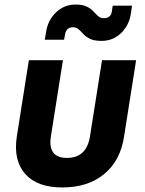

<svg xmlns="http://www.w3.org/2000/svg" viewBox="-20 -815 640 845"><path d="M254 10Q143 10 90.5 -50Q38 -110 54 -214L107 -550H257L204 -215Q189 -120 275 -120Q361 -120 376 -215L429 -550H579L526 -214Q510 -108 438.5 -49Q367 10 254 10ZM427 -635Q395 -635 376.5 -644Q358 -653 347 -665Q336 -677 326 -686Q316 -695 301 -695Q271 -695 266 -662L262 -640H177L183 -675Q191 -727 227 -761Q263 -795 312 -795Q344 -795 362 -786Q380 -777 391 -765Q402 -753 412 -744Q422 -735 437 -735Q467 -735 472 -763L476 -790H561L556 -755Q548 -703 512.5 -669Q477 -635 427 -635Z"/></svg>

Font: JetBrains Mono ExtraBold
Style: Italic
Weight: 800
Italic angle: -9°
Monospace: yes
Designer: Philipp Nurullin, Konstantin Bulenkov
Foundry: JetBrains
Version: Version 2.305; ttfautohint (v1.8.4.7-5d5b)